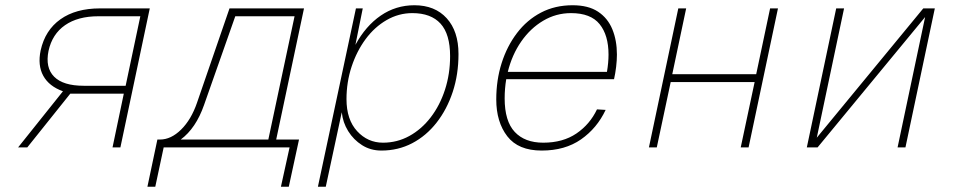

<svg xmlns="http://www.w3.org/2000/svg" viewBox="-20 -562 3640 732"><path d="M49 0 220 -214Q167 -233 145 -273Q123 -313 135 -370Q152 -447 210.5 -488.5Q269 -530 361 -530H551L439 0H409L452 -205H248L84 0ZM299 -235H459L515 -500H355Q277 -500 228 -466Q179 -432 165 -368Q152 -304 186.5 -269.5Q221 -235 299 -235Z M542 150 580 -30H590Q632 -30 670.5 -68Q709 -106 731 -170L855 -530H1139L1033 -30H1120L1081 150H1051L1084 0H604L572 150ZM758 -162Q727 -73 669 -30H1003L1103 -500H877Z M1192 150 1337 -530H1363L1335 -391Q1374 -463 1431.5 -502.5Q1489 -542 1560 -542Q1638 -542 1683 -492.5Q1728 -443 1728 -356Q1728 -278 1706 -211.5Q1684 -145 1644.5 -94.5Q1605 -44 1551.5 -16Q1498 12 1434 12Q1393 12 1360.5 -8.5Q1328 -29 1307.5 -62Q1287 -95 1283 -134L1222 150ZM1440 -18Q1494 -18 1540.5 -43.5Q1587 -69 1622 -114.5Q1657 -160 1676.5 -220Q1696 -280 1696 -348Q1696 -432 1659.5 -472Q1623 -512 1552 -512Q1500 -512 1454 -485.5Q1408 -459 1374 -413Q1340 -367 1320.5 -308Q1301 -249 1301 -184Q1301 -106 1341.5 -62Q1382 -18 1440 -18Z M2045 12Q1956 12 1914 -42.5Q1872 -97 1872 -183Q1872 -257 1892.5 -321.5Q1913 -386 1951 -436Q1989 -486 2042.5 -514Q2096 -542 2163 -542Q2223 -542 2260 -517.5Q2297 -493 2314.5 -450.5Q2332 -408 2332 -354Q2332 -332 2329 -307Q2326 -282 2321 -260H1910Q1904 -224 1904 -187Q1904 -100 1942.5 -59Q1981 -18 2051 -18Q2126 -18 2177.5 -53Q2229 -88 2256 -145L2289 -143Q2256 -73 2195 -30.5Q2134 12 2045 12ZM2157 -512Q2100 -512 2051 -483Q2002 -454 1967 -403.5Q1932 -353 1916 -288H2294Q2300 -323 2300 -354Q2300 -428 2266 -470Q2232 -512 2157 -512Z M2454 0 2566 -530H2596L2543 -279H2863L2916 -530H2946L2834 0H2804L2857 -249H2537L2484 0Z M3056 0 3168 -530H3198L3094 -37L3500 -530H3544L3432 0H3402L3507 -497L3097 0Z"/></svg>

Font: Geist Mono Thin
Style: Italic
Weight: 100
Italic angle: -12°
Monospace: yes
Designer: Basement.studio, Andrés Briganti, Mateo Zaragoza
Foundry: Basement.studio, Vercel, Andrés Briganti, Guido Ferreyra, Mateo Zaragoza
Version: Version 1.500; ttfautohint (v1.8.4.7-5d5b)